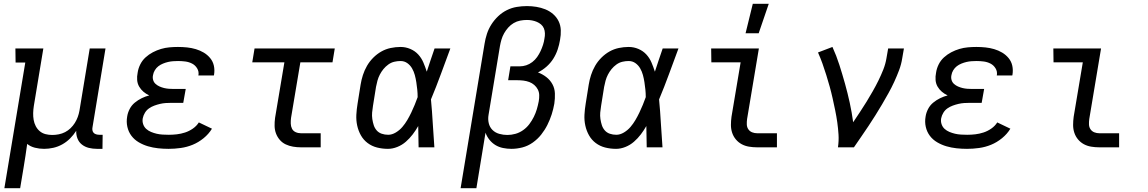

<svg xmlns="http://www.w3.org/2000/svg" viewBox="-20 -775 6040 1010"><path d="M3 215 113 -446H62L61 -520H208L158 -218Q155 -199 154.5 -180.5Q154 -162 157 -144.5Q160 -127 168 -111.5Q176 -96 189 -85Q202 -74 219 -69.5Q236 -65 255 -65Q272 -65 289.5 -68.5Q307 -72 322.5 -80Q338 -88 351 -100.5Q364 -113 373.5 -128Q383 -143 389 -159.5Q395 -176 398 -193L452 -520H535L467 -108Q465 -99 466 -91Q467 -83 472 -77Q477 -71 485.5 -68.5Q494 -66 503 -66H520L519 8H490Q468 8 447.5 3Q427 -2 411 -14.5Q395 -27 387.5 -46.5Q380 -66 381 -87Q367 -65 348.5 -46.5Q330 -28 307.5 -15.5Q285 -3 260.5 2.5Q236 8 212 8Q187 8 163.5 2Q140 -4 123 -18Q119 13 114 44.5Q109 76 104 107L86 215Z M867 8Q839 8 811.5 5Q784 2 758.5 -5.5Q733 -13 710 -26.5Q687 -40 671.5 -60.5Q656 -81 650 -107.5Q644 -134 649 -162Q652 -182 662 -201.5Q672 -221 689 -235Q706 -249 725.5 -258.5Q745 -268 765 -273Q748 -281 734.5 -292.5Q721 -304 712 -319.5Q703 -335 701.5 -354Q700 -373 704 -392Q707 -414 717.5 -435.5Q728 -457 745.5 -473Q763 -489 784 -500Q805 -511 827 -517.5Q849 -524 871.5 -526Q894 -528 916 -528Q941 -528 964.5 -525.5Q988 -523 1010 -516.5Q1032 -510 1051.5 -498.5Q1071 -487 1085.5 -469.5Q1100 -452 1105 -429.5Q1110 -407 1106 -382L1105 -378H1023L1024 -380Q1027 -399 1017 -415.5Q1007 -432 990.5 -440.5Q974 -449 955 -451.5Q936 -454 917 -454Q904 -454 890.5 -453Q877 -452 864 -449Q851 -446 837.5 -440.5Q824 -435 813 -426.5Q802 -418 794.5 -405.5Q787 -393 785 -380Q782 -367 785.5 -354.5Q789 -342 798.5 -333.5Q808 -325 819.5 -320Q831 -315 843 -312Q855 -309 868.5 -308Q882 -307 895 -307H957L944 -234H882Q867 -234 852 -233Q837 -232 822 -228.5Q807 -225 792 -219.5Q777 -214 764 -205Q751 -196 742.5 -182Q734 -168 731 -153Q728 -137 733 -122Q738 -107 749 -97Q760 -87 774.5 -81Q789 -75 804 -71.5Q819 -68 835.5 -67Q852 -66 868 -66Q889 -66 910.5 -68.5Q932 -71 953.5 -78Q975 -85 994.5 -98.5Q1014 -112 1026 -131L1095 -98Q1078 -70 1051 -48Q1024 -26 993.5 -13.5Q963 -1 930.5 3.5Q898 8 867 8Z M1563 0Q1542 0 1521.5 -3.5Q1501 -7 1483 -15.5Q1465 -24 1452 -39Q1439 -54 1432 -72.5Q1425 -91 1424.5 -112Q1424 -133 1427 -155L1476 -447H1307L1319 -520H1741L1729 -447H1560L1511 -155Q1509 -140 1509.5 -125Q1510 -110 1516 -98Q1522 -86 1535 -80Q1548 -74 1563 -74H1667V0Z M2021 8Q1991 8 1963.5 1Q1936 -6 1914 -22.5Q1892 -39 1878.5 -63Q1865 -87 1859 -114.5Q1853 -142 1854.5 -171Q1856 -200 1861 -230L1877 -330Q1881 -355 1889 -380Q1897 -405 1910.5 -428.5Q1924 -452 1943.5 -471.5Q1963 -491 1986 -504Q2009 -517 2035 -522.5Q2061 -528 2087 -528Q2114 -528 2138.5 -517.5Q2163 -507 2180 -488.5Q2197 -470 2207 -446.5Q2217 -423 2225 -398Q2235 -428 2245 -458.5Q2255 -489 2266 -520H2349Q2324 -453 2299.5 -386Q2275 -319 2247 -252Q2253 -190 2256.5 -126.5Q2260 -63 2265 0H2182Q2181 -28 2181 -56Q2181 -84 2180 -112Q2167 -89 2151 -68Q2135 -47 2115 -29.5Q2095 -12 2070 -2Q2045 8 2021 8ZM2022 -66Q2042 -66 2062 -78Q2082 -90 2096.5 -107Q2111 -124 2122.5 -143.5Q2134 -163 2143.5 -183Q2153 -203 2161.5 -223.5Q2170 -244 2177 -264Q2177 -284 2175 -303.5Q2173 -323 2170 -342.5Q2167 -362 2162 -380.5Q2157 -399 2147.5 -415.5Q2138 -432 2122.5 -443Q2107 -454 2087 -454Q2070 -454 2053.5 -450Q2037 -446 2022.5 -435.5Q2008 -425 1997 -411.5Q1986 -398 1978 -382.5Q1970 -367 1965.5 -350.5Q1961 -334 1958 -318L1942 -218Q1939 -200 1937.5 -183Q1936 -166 1938.5 -149Q1941 -132 1946 -116.5Q1951 -101 1961.5 -89Q1972 -77 1988 -71.5Q2004 -66 2022 -66Z M2403 215 2529 -545Q2533 -571 2541.5 -597Q2550 -623 2565 -646.5Q2580 -670 2600.5 -689.5Q2621 -709 2646 -721.5Q2671 -734 2698 -738.5Q2725 -743 2752 -743Q2777 -743 2801.5 -739Q2826 -735 2848.5 -726Q2871 -717 2889.5 -701Q2908 -685 2918.5 -663.5Q2929 -642 2930 -616.5Q2931 -591 2926 -565Q2922 -540 2913.5 -514.5Q2905 -489 2890.5 -466Q2876 -443 2855 -424.5Q2834 -406 2810 -394Q2834 -385 2854 -369.5Q2874 -354 2886 -332Q2898 -310 2899 -283.5Q2900 -257 2896 -230Q2891 -201 2882 -173Q2873 -145 2859.5 -118Q2846 -91 2827 -67Q2808 -43 2782.5 -25Q2757 -7 2728 0.5Q2699 8 2670 8Q2648 8 2626 3.5Q2604 -1 2586 -12Q2568 -23 2554.5 -40Q2541 -57 2534 -77L2486 215ZM2649 -65Q2670 -65 2691.5 -71Q2713 -77 2732 -90.5Q2751 -104 2764.5 -122Q2778 -140 2788 -160Q2798 -180 2804 -200.5Q2810 -221 2814 -242Q2817 -259 2816.5 -275Q2816 -291 2809 -304.5Q2802 -318 2790.5 -328Q2779 -338 2764.5 -343.5Q2750 -349 2734 -351Q2718 -353 2702 -353H2653L2665 -426H2714Q2731 -426 2748 -431.5Q2765 -437 2780 -448.5Q2795 -460 2805.5 -475Q2816 -490 2823.5 -506Q2831 -522 2836.5 -539Q2842 -556 2844 -572Q2847 -586 2846.5 -600Q2846 -614 2841 -626Q2836 -638 2826 -646.5Q2816 -655 2804 -660Q2792 -665 2779 -667.5Q2766 -670 2752 -670Q2734 -670 2716 -666.5Q2698 -663 2682 -653.5Q2666 -644 2653.5 -630Q2641 -616 2632 -600Q2623 -584 2618 -567Q2613 -550 2610 -533L2550 -171Q2546 -148 2551 -127Q2556 -106 2570.5 -91.5Q2585 -77 2606 -71Q2627 -65 2649 -65Z M3221 8Q3191 8 3163.5 1Q3136 -6 3114 -22.5Q3092 -39 3078.5 -63Q3065 -87 3059 -114.5Q3053 -142 3054.5 -171Q3056 -200 3061 -230L3077 -330Q3081 -355 3089 -380Q3097 -405 3110.5 -428.5Q3124 -452 3143.5 -471.5Q3163 -491 3186 -504Q3209 -517 3235 -522.5Q3261 -528 3287 -528Q3314 -528 3338.5 -517.5Q3363 -507 3380 -488.5Q3397 -470 3407 -446.5Q3417 -423 3425 -398Q3435 -428 3445 -458.5Q3455 -489 3466 -520H3549Q3524 -453 3499.5 -386Q3475 -319 3447 -252Q3453 -190 3456.5 -126.5Q3460 -63 3465 0H3382Q3381 -28 3381 -56Q3381 -84 3380 -112Q3367 -89 3351 -68Q3335 -47 3315 -29.5Q3295 -12 3270 -2Q3245 8 3221 8ZM3222 -66Q3242 -66 3262 -78Q3282 -90 3296.5 -107Q3311 -124 3322.5 -143.5Q3334 -163 3343.5 -183Q3353 -203 3361.5 -223.5Q3370 -244 3377 -264Q3377 -284 3375 -303.5Q3373 -323 3370 -342.5Q3367 -362 3362 -380.5Q3357 -399 3347.5 -415.5Q3338 -432 3322.5 -443Q3307 -454 3287 -454Q3270 -454 3253.5 -450Q3237 -446 3222.5 -435.5Q3208 -425 3197 -411.5Q3186 -398 3178 -382.5Q3170 -367 3165.5 -350.5Q3161 -334 3158 -318L3142 -218Q3139 -200 3137.5 -183Q3136 -166 3138.5 -149Q3141 -132 3146 -116.5Q3151 -101 3161.5 -89Q3172 -77 3188 -71.5Q3204 -66 3222 -66Z M3963 0Q3941 0 3920 -3.5Q3899 -7 3881.5 -16.5Q3864 -26 3851 -41.5Q3838 -57 3831.5 -76.5Q3825 -96 3825 -117.5Q3825 -139 3828 -161L3876 -447H3722L3721 -520H3972L3910 -149Q3908 -135 3908.5 -120.5Q3909 -106 3916.5 -95Q3924 -84 3936.5 -79Q3949 -74 3963 -74H4067V0ZM3902 -600 3940 -755H4024L3971 -600Z M4388 0Q4393 -34 4391 -66.5Q4389 -99 4384.5 -131Q4380 -163 4373.5 -194.5Q4367 -226 4360 -257.5Q4353 -289 4344.5 -319.5Q4336 -350 4326.5 -380.5Q4317 -411 4306.5 -440.5Q4296 -470 4283 -499L4359 -528Q4380 -482 4395.5 -433.5Q4411 -385 4425 -335Q4439 -285 4450 -234.5Q4461 -184 4468 -132Q4486 -159 4504 -186Q4522 -213 4538.5 -240Q4555 -267 4571 -295Q4587 -323 4601 -351.5Q4615 -380 4626.5 -409Q4638 -438 4643 -468L4652 -520H4735L4726 -468Q4721 -436 4709.5 -405.5Q4698 -375 4684 -344.5Q4670 -314 4653.5 -284.5Q4637 -255 4620 -226Q4603 -197 4585 -168.5Q4567 -140 4548.5 -112Q4530 -84 4510.5 -56Q4491 -28 4472 0Z M5067 8Q5039 8 5011.5 5Q4984 2 4958.5 -5.5Q4933 -13 4910 -26.5Q4887 -40 4871.5 -60.5Q4856 -81 4850 -107.5Q4844 -134 4849 -162Q4852 -182 4862 -201.5Q4872 -221 4889 -235Q4906 -249 4925.5 -258.5Q4945 -268 4965 -273Q4948 -281 4934.5 -292.5Q4921 -304 4912 -319.5Q4903 -335 4901.5 -354Q4900 -373 4904 -392Q4907 -414 4917.5 -435.5Q4928 -457 4945.5 -473Q4963 -489 4984 -500Q5005 -511 5027 -517.5Q5049 -524 5071.5 -526Q5094 -528 5116 -528Q5141 -528 5164.5 -525.5Q5188 -523 5210 -516.5Q5232 -510 5251.5 -498.5Q5271 -487 5285.5 -469.5Q5300 -452 5305 -429.5Q5310 -407 5306 -382L5305 -378H5223L5224 -380Q5227 -399 5217 -415.5Q5207 -432 5190.5 -440.5Q5174 -449 5155 -451.5Q5136 -454 5117 -454Q5104 -454 5090.5 -453Q5077 -452 5064 -449Q5051 -446 5037.5 -440.5Q5024 -435 5013 -426.5Q5002 -418 4994.5 -405.5Q4987 -393 4985 -380Q4982 -367 4985.5 -354.5Q4989 -342 4998.5 -333.5Q5008 -325 5019.5 -320Q5031 -315 5043 -312Q5055 -309 5068.5 -308Q5082 -307 5095 -307H5157L5144 -234H5082Q5067 -234 5052 -233Q5037 -232 5022 -228.5Q5007 -225 4992 -219.5Q4977 -214 4964 -205Q4951 -196 4942.5 -182Q4934 -168 4931 -153Q4928 -137 4933 -122Q4938 -107 4949 -97Q4960 -87 4974.5 -81Q4989 -75 5004 -71.5Q5019 -68 5035.5 -67Q5052 -66 5068 -66Q5089 -66 5110.5 -68.5Q5132 -71 5153.5 -78Q5175 -85 5194.5 -98.5Q5214 -112 5226 -131L5295 -98Q5278 -70 5251 -48Q5224 -26 5193.5 -13.5Q5163 -1 5130.5 3.5Q5098 8 5067 8Z M5763 0Q5741 0 5720 -3.5Q5699 -7 5681.5 -16.5Q5664 -26 5651 -41.5Q5638 -57 5631.5 -76.5Q5625 -96 5625 -117.5Q5625 -139 5628 -161L5676 -447H5522L5521 -520H5772L5710 -149Q5708 -135 5708.5 -120.5Q5709 -106 5716.5 -95Q5724 -84 5736.5 -79Q5749 -74 5763 -74H5867V0Z"/></svg>

Font: Iosevka Plex Etoile
Style: Italic
Weight: 400
Italic angle: -9°
Designer: Belleve Invis
Foundry: Belleve Invis
Version: Version 25.1.1; ttfautohint (v1.8.4)